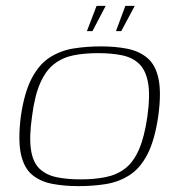

<svg xmlns="http://www.w3.org/2000/svg" viewBox="-20 -627 603 654"><path d="M247 7Q198 7 157 -1Q116 -9 88.5 -32.5Q61 -56 51 -103.5Q41 -151 51 -231Q63 -313 88.5 -361Q114 -409 150.5 -432Q187 -455 231 -462Q275 -469 324 -469Q373 -469 413.5 -461Q454 -453 482 -429.5Q510 -406 520 -358.5Q530 -311 519 -231Q507 -149 482 -101Q457 -53 420.5 -30Q384 -7 340.5 0Q297 7 247 7ZM255 -16Q301 -16 339 -23.5Q377 -31 405.5 -52.5Q434 -74 453 -117Q472 -160 482 -230Q492 -301 484.5 -344Q477 -387 454.5 -409Q432 -431 396.5 -438.5Q361 -446 314 -446Q267 -446 230 -438.5Q193 -431 164.5 -409Q136 -387 117 -344Q98 -301 89 -230Q79 -160 85.5 -117Q92 -74 114.5 -52.5Q137 -31 172.5 -23.5Q208 -16 255 -16ZM375 -521 407 -607H439L393 -521ZM276 -521 309 -607H340L295 -521Z"/></svg>

Font: Genos Thin ExtraLight
Style: Italic
Weight: 250
Italic angle: -8°
Version: Version 1.010